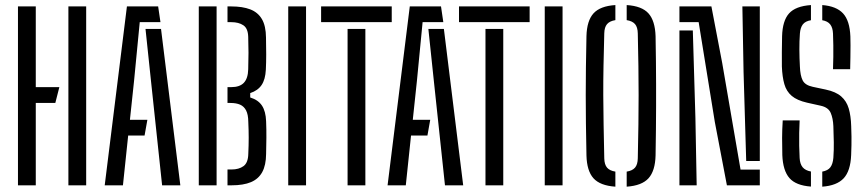

<svg xmlns="http://www.w3.org/2000/svg" viewBox="-20 -721 3370 747"><path d="M49.9 0V-696H119.2V-382H210.9L195.2 -320.4H119.2V0ZM246.1 0V-696H315.3V0Z M387.4 0 473.8 -696H595.3L604.3 -634.8H523.7L501.6 -406.7L485.5 -255H553.4L542.5 -193.8H478.7L458.3 0ZM610.7 0 567.3 -407.4 546.1 -608.5H606.5L681.6 0Z M753.4 0V-696H822.7V0ZM865.1 0V-61.6H880.7Q909.4 -61.6 927.3 -74.6Q945.3 -87.6 946 -122.4Q947.6 -155.9 947.6 -184.7Q947.6 -213.5 946 -247.4Q945.7 -275.2 937.6 -291.1Q929.5 -307 914.4 -313.7Q899.2 -320.4 876.5 -320.4H865.1V-382H879.5Q912.9 -382 928.9 -399.1Q944.9 -416.2 945.7 -451.6Q946.8 -486.9 946.8 -515.5Q946.8 -544.2 945.7 -577.5Q944.9 -610.6 926.7 -622.7Q908.6 -634.8 879.9 -634.8H865.1V-696H879.9Q923.7 -696 953.5 -684.6Q983.3 -673.2 998.9 -646.8Q1014.5 -620.4 1014.9 -574.8Q1015.7 -539.8 1015.7 -509Q1015.7 -478.2 1014.3 -449.8Q1012.4 -411.9 997.8 -390.2Q983.2 -368.6 953.5 -358.8V-341.8Q984.7 -332.2 999.3 -310Q1013.9 -287.8 1015.3 -249.6Q1016.7 -216.6 1016.4 -184.8Q1016.1 -153 1015.3 -121.8Q1014.9 -78.4 1000.4 -51.7Q985.9 -24.9 956.5 -12.4Q927 0 880.7 0Z M1101.4 0V-696H1170.7V0Z M1332.3 0V-608.5H1401.5V0ZM1229.3 -634.8V-696H1504.1V-634.8Z M1487.9 0 1574.3 -696H1695.8L1704.8 -634.8H1624.2L1602.1 -406.7L1586 -255H1653.9L1643 -193.8H1579.2L1558.8 0ZM1711.2 0 1667.8 -407.4 1646.6 -608.5H1707L1782.1 0Z M1868.8 0V-608.5H1938V0ZM1765.8 -634.8V-696H2040.6V-634.8Z M2099.4 0V-696H2168.7V0Z M2374.2 5.3Q2314.7 1.2 2288.9 -27.5Q2263.2 -56.2 2261.7 -116.2Q2260.3 -183.6 2259.6 -240.7Q2258.9 -297.7 2258.9 -350.9Q2258.9 -404.1 2259.6 -459.7Q2260.3 -515.4 2261.7 -580.4Q2263.2 -640.3 2289.1 -669Q2315.1 -697.6 2374.2 -701.3V-642.7Q2352 -639.1 2341.8 -627.2Q2331.6 -615.2 2331 -591.5Q2329 -522.5 2328 -464.3Q2326.9 -406.2 2327.1 -350.8Q2327.3 -295.5 2328.4 -236Q2329.4 -176.5 2331 -104.7Q2331.6 -80.8 2341.8 -68.8Q2352 -56.9 2374.2 -53.3ZM2418.2 5.3V-53.3Q2440.5 -56.9 2450.7 -68.9Q2460.9 -80.9 2461.4 -104.9Q2463.1 -176.6 2463.8 -236.1Q2464.6 -295.5 2464.6 -350.8Q2464.6 -406.2 2463.8 -464.3Q2463 -522.4 2461.4 -590.9Q2460.9 -615.2 2450.7 -627.2Q2440.5 -639.1 2418.2 -642.7V-701.3Q2477.3 -697.6 2503 -668.9Q2528.7 -640.2 2530.6 -580.2Q2531.6 -528.4 2532 -482.6Q2532.3 -436.9 2532.6 -393.9Q2532.8 -350.9 2532.6 -307.6Q2532.3 -264.4 2532 -217.3Q2531.6 -170.1 2530.6 -116.4Q2529.1 -56.3 2503.2 -27.5Q2477.3 1.2 2418.2 5.3Z M2808.1 0 2761.1 -246.5 2698.2 -635H2623.4V-696H2747.8L2789.9 -475.6L2861.2 -61.2H2936.1V0ZM2623.4 0V-602.4H2675.5L2685.6 -261.6L2690.5 0ZM2883.2 -94.6 2872.9 -441.7 2868.3 -696H2936.1V-94.6Z M3179.1 5.3V-53.3Q3201 -57.3 3210.6 -70.1Q3220.3 -83 3222.3 -107.1Q3224.5 -138.4 3224 -166.9Q3223.6 -195.4 3222.3 -230Q3221 -261 3211.8 -282.1Q3202.5 -303.2 3173.5 -309.6L3119.7 -321.6Q3081.1 -330.4 3060.4 -347.9Q3039.6 -365.5 3031.6 -393.7Q3023.5 -421.9 3022 -462.4Q3021.5 -487.5 3021.9 -519Q3022.3 -550.5 3022.8 -580Q3024.4 -640.3 3049.9 -668.8Q3075.4 -697.2 3135.1 -701.3V-642.3Q3113.3 -638.8 3103.5 -626.1Q3093.8 -613.3 3092.1 -590.3Q3089.9 -560.8 3090.1 -527.6Q3090.3 -494.4 3092.1 -462.4Q3093.4 -427 3102.9 -408.2Q3112.4 -389.5 3142.3 -383.2L3192.2 -372.6Q3231.8 -364.3 3252.7 -345.9Q3273.7 -327.6 3282.1 -298.9Q3290.5 -270.2 3291.7 -230.2Q3292.6 -206.8 3292.8 -189.7Q3293 -172.5 3292.7 -156.1Q3292.4 -139.6 3291.5 -117.4Q3288.9 -55.8 3262.4 -27.3Q3235.8 1.2 3179.1 5.3ZM3135.1 4.9Q3076.6 0.7 3051.3 -28.3Q3026.1 -57.4 3023.7 -117.4Q3022.8 -154 3022.9 -185.1Q3023 -216.2 3025.3 -252.5H3091.1Q3090 -228.3 3089.4 -203.5Q3088.9 -178.7 3089.4 -154.1Q3089.9 -129.4 3091.1 -106.3Q3092.3 -83.2 3102.7 -70.4Q3113.2 -57.7 3135.1 -53.7ZM3220.9 -451.9Q3221.9 -476.8 3222.1 -499.7Q3222.4 -522.7 3222.1 -545.2Q3221.9 -567.7 3220.9 -590.3Q3220 -613.3 3210.1 -626Q3200.2 -638.7 3179.1 -642.3V-701.3Q3233.8 -697.1 3260 -668.9Q3286.1 -640.6 3288.5 -579.2Q3289 -566.9 3289 -544.7Q3288.9 -522.5 3288.6 -497.6Q3288.2 -472.7 3287.7 -451.9Z"/></svg>

Font: Big Shoulders Stencil Display SC Thin
Style: Regular
Weight: 100
Designer: Patric King
Foundry: XO Type Co
Version: Version 2.001